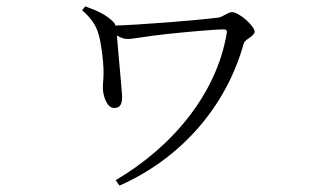

<svg xmlns="http://www.w3.org/2000/svg" viewBox="-20 -532 1040 601"><path d="M247 -512 237 -500C269 -472 282 -449 289 -423C297 -396 303 -345 304 -316C305 -290 302 -274 302 -256C302 -236 313 -194 337 -194C360 -194 363 -212 362 -234C360 -267 349 -378 346 -421C357 -414 368 -410 379 -410C397 -410 441 -419 498 -425C553 -431 650 -440 681 -440C688 -440 691 -437 690 -430C660 -243 523 -74 342 32L354 49C544 -35 687 -195 743 -396C747 -410 777 -418 777 -433C777 -450 729 -494 706 -494C693 -494 678 -479 664 -477C593 -468 413 -454 341 -452C341 -455 339 -458 337 -461C314 -486 283 -499 247 -512Z"/></svg>

Font: Noto Serif CJK HK Light
Style: Regular
Weight: 300
Designer: Ryoko NISHIZUKA 西塚涼子 (kana & ideographs); Frank Grießhammer (Latin, Greek & Cyrillic); Wenlong ZHANG 张文龙 (bopomofo); San
Foundry: Adobe
Version: Version 2.001;hotconv 1.1.0;makeotfexe 2.6.0